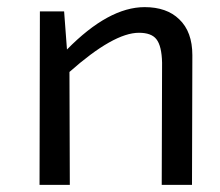

<svg xmlns="http://www.w3.org/2000/svg" viewBox="-20 -519 618 539"><path d="M168 -380Q285 -499 386 -499Q448 -499 483 -465Q520 -430 520 -364L519 0H434L435 -343Q434 -390 419 -409Q405 -427 370 -427Q299 -427 175 -317L176 0H91L92 -487H160Z"/></svg>

Font: Taylor Sans
Style: Regular
Weight: 400
Italic angle: -8°
Designer: Natanael Gama
Version: Version 1.001 September 8, 2015